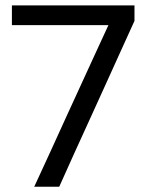

<svg xmlns="http://www.w3.org/2000/svg" viewBox="-20 -706 568 726"><path d="M109.5 0Q140.5 -67.5 171.8 -135.2Q203 -203 233 -269.5L328.5 -477.5Q344 -511 359.2 -544.2Q374.5 -577.5 390 -611H25V-685.5H488.5V-627Q460.5 -565.5 433.5 -506Q406.5 -446.5 378 -383.5L314.5 -244Q287 -184 259.2 -122.8Q231.5 -61.5 204 0Z"/></svg>

Font: Commissioner
Style: Regular
Weight: 400
Designer: Kostas Bartsokas
Foundry: Kostas Bartsokas
Version: Version 1.000; ttfautohint (v1.8.3)